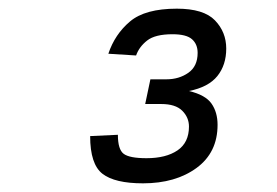

<svg xmlns="http://www.w3.org/2000/svg" viewBox="-20 -738 640 443"><path d="M310 -315Q245 -315 216.5 -337Q188 -359 188 -424L252 -427Q252 -393 265.5 -383Q279 -373 318 -373Q363 -373 389.5 -391Q416 -409 416 -446Q416 -467 400.5 -482.5Q385 -498 352 -498H315L327 -555H364Q393 -555 414.5 -570Q436 -585 436 -616Q436 -636 423 -647.5Q410 -659 378 -659Q338 -659 319.5 -644.5Q301 -630 294 -610L230 -614Q245 -659 280 -688.5Q315 -718 388 -718Q450 -718 476 -691Q502 -664 502 -626Q502 -588 481.5 -562.5Q461 -537 416 -528Q454 -519 468 -499Q482 -479 482 -450Q482 -386 433.5 -350.5Q385 -315 310 -315Z"/></svg>

Font: Geist Mono
Style: Italic
Weight: 400
Italic angle: -12°
Monospace: yes
Designer: Basement.studio, Andrés Briganti, Mateo Zaragoza
Foundry: Basement.studio, Vercel, Andrés Briganti, Guido Ferreyra, Mateo Zaragoza
Version: Version 1.500